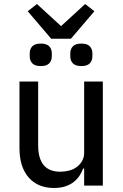

<svg xmlns="http://www.w3.org/2000/svg" viewBox="-20 -924 614 956"><path d="M399 -85H394Q387 -66 375.5 -48.5Q364 -31 346.5 -17.5Q329 -4 305 4Q281 12 249 12Q169 12 123 -40Q77 -92 77 -187V-518H170V-201Q170 -69 280 -69Q302 -69 323.5 -74.5Q345 -80 361.5 -92Q378 -104 388.5 -122Q399 -140 399 -164V-518H492V0H399ZM235 -731 118 -868 164 -904 284 -794 404 -904 450 -868 333 -731ZM183 -595Q154 -595 141 -608.5Q128 -622 128 -644V-658Q128 -680 141 -693.5Q154 -707 183 -707Q212 -707 225 -693.5Q238 -680 238 -658V-644Q238 -622 225 -608.5Q212 -595 183 -595ZM385 -595Q356 -595 343 -608.5Q330 -622 330 -644V-658Q330 -680 343 -693.5Q356 -707 385 -707Q414 -707 427 -693.5Q440 -680 440 -658V-644Q440 -622 427 -608.5Q414 -595 385 -595Z"/></svg>

Font: IBM Plex Sans Text
Style: Regular
Weight: 450
Designer: Mike Abbink, Paul van der Laan, Pieter van Rosmalen
Foundry: Bold Monday
Version: Version 3.005